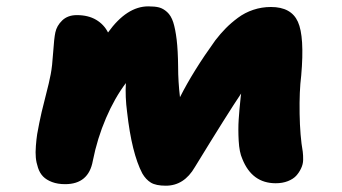

<svg xmlns="http://www.w3.org/2000/svg" viewBox="-20 -633 1086 610"><path d="M187 -47.9Q163.1 -47.9 145.3 -54.7Q127.4 -61.5 116.9 -72.3Q106.4 -83 100.8 -99.9Q95.2 -116.7 93.8 -132.3Q92.3 -147.9 94 -169.7Q95.7 -191.4 98.1 -206.8Q100.6 -222.2 105 -243.2Q110.4 -271.5 123.8 -323.2Q137.2 -375 141.1 -397Q146 -421.9 148.9 -466.8Q151.9 -511.7 155.8 -529.8Q160.2 -551.3 177.7 -568.1Q195.3 -585 224.1 -585Q260.3 -585 285.4 -570.1Q310.5 -555.2 323.2 -529.8Q382.8 -612.8 451.2 -612.8Q472.2 -612.8 485.4 -609.4Q498.5 -606 511 -594.7Q523.4 -583.5 530.3 -562.5Q537.1 -541.5 541.3 -506.8Q545.4 -472.2 545.9 -420.9Q545.9 -374 551.8 -324.2Q593.3 -406.7 664.1 -504.9Q680.7 -526.4 697.3 -543.2Q713.9 -560.1 735.8 -576.4Q757.8 -592.8 784.7 -601.8Q811.5 -610.8 840.8 -610.8Q905.3 -610.8 926.5 -563.7Q947.8 -516.6 937 -393.1Q930.7 -343.3 931.9 -272Q933.1 -200.7 941.9 -150.9Q943.4 -138.2 943.1 -124.8Q942.9 -111.3 936.5 -97.9Q930.2 -84.5 920.7 -74.2Q911.1 -64 894.3 -57.4Q877.4 -50.8 856 -50.8Q780.8 -50.8 750 -127.9Q740.2 -149.4 738.3 -186Q736.3 -222.7 738.3 -252.9Q740.2 -283.2 744.6 -323.7Q745.1 -327.6 745.4 -330.3Q745.6 -333 746.1 -335.9Q703.6 -272.9 599.1 -102.1Q564.9 -43 506.8 -43Q475.6 -43 459.5 -52.7Q443.4 -62.5 432.1 -82Q398.4 -146.5 383.8 -276.9Q377.4 -325.2 379.9 -369.1Q344.2 -321.8 316.7 -257.6Q289.1 -193.4 274.9 -122.1Q261.7 -47.9 187 -47.9Z"/></svg>

Font: Shantell Sans Irregular
Style: Italic
Weight: 800
Italic angle: -11.31°
Designer: Stephen Nixon, Anya Danilova, Shantell Martin
Foundry: Arrow Type
Version: Version 1.006;[9816181b4]